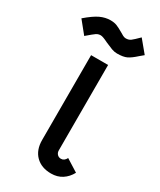

<svg xmlns="http://www.w3.org/2000/svg" viewBox="-217 -731 668 802"><g transform="rotate(30 117.0 -330.0)"><path d="M179 -63Q195 -63 204 -81L263 -44Q249 -18 226.5 -3.5Q204 11 174 11Q127 11 99.5 -16.5Q72 -44 72 -92V-501H154V-89Q154 -78 161 -70.5Q168 -63 179 -63ZM70 -668Q88 -668 100.5 -663Q113 -658 132 -647Q140 -642 147.5 -638Q155 -634 162 -634Q176 -634 185.5 -641Q195 -648 218 -671L266 -613Q266 -613 248 -598Q225 -577 208.5 -569Q192 -561 162 -561Q149 -561 135.5 -566Q122 -571 102 -580Q76 -593 66 -593Q54 -593 45 -587Q36 -581 7 -556L-40 -614Q-4 -645 20.5 -656.5Q45 -668 70 -668Z"/></g></svg>

Font: Bellota Text
Style: Bold
Weight: 700
Designer: Kemie Guaida
Foundry: Kemie Guaida
Version: Version 4.001